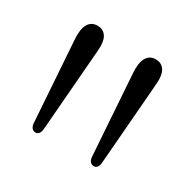

<svg xmlns="http://www.w3.org/2000/svg" viewBox="-79 -849 437 438"><g transform="rotate(30 139.5 -630.0)"><path d="M215.5 -489Q210 -489 206.2 -492.8Q202.5 -496.5 201.5 -504.5L187 -717.5Q185 -744 192.8 -757.5Q200.5 -771 216.5 -771Q232.5 -771 240.2 -758.2Q248 -745.5 245 -717.5L228 -504.5Q227 -496.5 223.8 -492.8Q220.5 -489 215.5 -489ZM62 -489Q56.5 -489 52.8 -492.8Q49 -496.5 48 -504.5L33.5 -717.5Q31.5 -744 39.2 -757.5Q47 -771 63 -771Q79 -771 86.8 -758.2Q94.5 -745.5 91.5 -717.5L74.5 -504.5Q73.5 -496.5 70.2 -492.8Q67 -489 62 -489Z"/></g></svg>

Font: Fraunces ExtraLight
Style: Regular
Weight: 250
Version: Version 1.000;[b76b70a41]